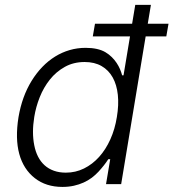

<svg xmlns="http://www.w3.org/2000/svg" viewBox="-20 -747 704 779"><path d="M55 -271.3Q69.2 -355.5 108.3 -419Q127.8 -450.6 151.8 -475.5Q175.8 -500.4 203.7 -517.6Q231.5 -534.8 262.8 -543.9Q294 -552.9 327.4 -552.9Q377.5 -552.9 407.7 -535.2Q422.6 -526.3 433.8 -515.1Q445 -503.9 453.1 -491.7Q461.3 -479.4 466.8 -466.6Q472.3 -453.8 475.5 -441.4H481.2L507.5 -599.4H356.5L365.4 -650.6H516L528.8 -727.3H592.3L579.5 -650.6H663.7L654.8 -599.4H571L471.6 0H410.2L427.2 -101.2H419.4Q411.6 -88.8 401.6 -76.2Q391.7 -63.6 379.6 -50.4Q367.5 -37.3 352.5 -25.9Q337.4 -14.6 319.2 -6.4Q301.1 1.8 279.7 6.6Q258.2 11.4 233.3 11.4Q166.9 11.4 121.4 -24.1Q75.3 -60 58.2 -122.3Q41.2 -184.7 55 -271.3ZM119 -157.7Q123.9 -132.1 134.4 -111.5Q144.9 -90.9 160.9 -76.5Q176.8 -62.1 198.5 -54.3Q220.2 -46.5 247.2 -46.5Q286.6 -46.5 320.8 -63.4Q355.1 -80.3 382.1 -110.3Q409.1 -140.3 427.7 -181.6Q446.4 -223 454.2 -272.4Q462.4 -321.4 458.1 -362.2Q453.8 -403.1 437.3 -432.7Q420.8 -462.4 392.2 -478.9Q363.6 -495.4 323.5 -495.4Q278.4 -495.4 243.1 -475.7Q207.7 -456 182.4 -424.2Q157 -392.4 141.2 -352.6Q125.4 -312.9 119 -272.4Q108.7 -208.8 119 -157.7Z"/></svg>

Font: Inter P Light
Style: Italic
Weight: 300
Italic angle: 9.39999°
Designer: Rasmus Andersson
Foundry: rsms
Version: Version 3.018;git-588b23468